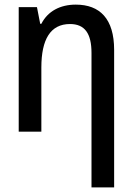

<svg xmlns="http://www.w3.org/2000/svg" viewBox="-20 -570 570 831"><path d="M61 0H159V-278C159 -399 198 -466 283 -466C347 -466 376 -425 376 -341V-126V241H474V-126V-354C474 -489 412 -550 308 -550C241 -550 187 -522 159 -467H154L140 -539H61Z"/></svg>

Font: Noto Sans Mono Condensed Medium
Style: Regular
Weight: 500
Width: 3
Designer: Monotype Design Team
Foundry: Monotype Imaging Inc.
Version: Version 2.014